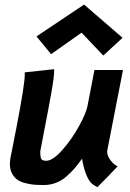

<svg xmlns="http://www.w3.org/2000/svg" viewBox="-20 -795 558 824"><path d="M340.8 -775.4 505.9 -632.8 423.3 -556.6 330.1 -654.8 199.2 -562.5 136.7 -638.7ZM397.9 8.3Q381.3 0 371.1 -10Q360.8 -20 350.1 -45.7Q339.4 -71.3 332 -113.8Q315.4 -90.3 300.8 -73.2Q286.1 -56.2 265.9 -38.3Q245.6 -20.5 221.7 -11Q197.8 -1.5 171.4 -1H167Q144 -1 126.2 -2.4Q108.4 -3.9 87.9 -9.3Q67.4 -14.6 54 -24.2Q40.5 -33.7 31.5 -50.8Q22.5 -67.9 22.5 -91.3Q22.5 -106.9 25.9 -122.6Q29.8 -140.1 33.4 -159.7Q37.1 -179.2 42 -204.3Q46.9 -229.5 50.3 -246.1Q86.4 -433.6 86.4 -475.1Q86.4 -481.9 85.9 -484.4Q106.9 -486.8 149.2 -491.2Q191.4 -495.6 212.4 -498V-493.2Q212.4 -479 209.7 -456.8Q207 -434.6 200.4 -397.5Q193.8 -360.4 188.2 -330.6Q182.6 -300.8 171.1 -241.2Q159.7 -181.6 152.8 -145.5V-144Q152.8 -119.6 157.5 -112.3Q162.1 -105 178.2 -105Q206.5 -105 247.3 -151.1Q288.1 -197.3 318.6 -252.7Q349.1 -308.1 355.5 -340.3Q360.4 -365.7 370.4 -417.2Q380.4 -468.8 385.3 -494.6H507.8Q496.6 -437 474.1 -322Q451.7 -207 440.4 -149.4Q439.9 -147.5 439.9 -144Q439.9 -126.5 453.9 -107.7Q467.8 -88.9 484.9 -81.1Q470.7 -65.9 441.7 -36.1Q412.6 -6.3 397.9 8.3Z"/></svg>

Font: Fantasque Sans Mono
Style: Bold Italic
Weight: 700
Italic angle: -11°
Monospace: yes
Designer: Jany Belluz
Version: Version 1.7.1